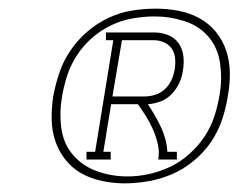

<svg xmlns="http://www.w3.org/2000/svg" viewBox="-20 -897 552 444"><path d="M180 -528V-546H200L242 -804H225V-822H336Q353 -822 368.5 -816Q384 -810 393 -797Q402 -784 404 -767.5Q406 -751 403 -734Q401 -719 394.5 -705Q388 -691 377 -679.5Q366 -668 351.5 -662.5Q337 -657 322 -656Q330 -644 337.5 -631Q345 -618 351.5 -604.5Q358 -591 362 -576.5Q366 -562 367 -546H389V-528H346Q349 -546 345 -563.5Q341 -581 334 -597Q327 -613 318 -627.5Q309 -642 299 -656H237L219 -546H236V-528ZM240 -674H315Q327 -674 339.5 -678Q352 -682 361.5 -691Q371 -700 376.5 -712Q382 -724 384 -737Q386 -749 385 -761.5Q384 -774 377.5 -784Q371 -794 359.5 -799Q348 -804 336 -804H262ZM268 -473Q242 -473 216 -478.5Q190 -484 168.5 -496Q147 -508 131.5 -527.5Q116 -547 108 -570.5Q100 -594 99.5 -620.5Q99 -647 103 -674Q108 -701 117 -728Q126 -755 142.5 -779.5Q159 -804 181.5 -823.5Q204 -843 230.5 -855.5Q257 -868 285 -872.5Q313 -877 340 -877Q367 -877 393 -872Q419 -867 441 -855Q463 -843 479 -823.5Q495 -804 503 -780Q511 -756 511.5 -729.5Q512 -703 507 -676Q503 -649 494 -621.5Q485 -594 468.5 -569.5Q452 -545 428.5 -525.5Q405 -506 378.5 -494.5Q352 -483 323.5 -478Q295 -473 268 -473ZM275 -489Q299 -489 324.5 -494.5Q350 -500 374 -511.5Q398 -523 418.5 -541.5Q439 -560 453.5 -582Q468 -604 476 -629Q484 -654 488 -679Q494 -714 489 -750Q484 -786 462.5 -811.5Q441 -837 407 -848Q373 -859 338 -859Q313 -859 287 -854.5Q261 -850 237 -838.5Q213 -827 192.5 -809Q172 -791 157.5 -768.5Q143 -746 135 -721Q127 -696 123 -671Q117 -635 122 -599.5Q127 -564 149 -538.5Q171 -513 204.5 -501Q238 -489 275 -489Z"/></svg>

Font: Iosevka Curly Slab ThObl
Style: Regular
Weight: 100
Italic angle: -9°
Monospace: yes
Designer: Belleve Invis
Foundry: Belleve Invis
Version: Version 11.0.0; ttfautohint (v1.8.3)